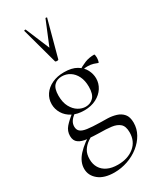

<svg xmlns="http://www.w3.org/2000/svg" viewBox="-250 -801 945 1152"><g transform="rotate(-30 222.5 -225.0)"><path d="M180 280Q110 280 71 248.5Q32 217 32 170Q32 122 72 78.5Q112 35 185 -7L196 6Q167 20 142.5 37Q118 54 103.5 77.5Q89 101 89 137Q89 171 104.5 196.5Q120 222 149.5 236Q179 250 221 250Q290 250 334 214Q378 178 378 116Q378 74 357.5 56Q337 38 301.5 33.5Q266 29 219 29Q175 28 138 24.5Q101 21 79 5.5Q57 -10 57 -43Q57 -77 79 -102.5Q101 -128 140 -158L151 -149Q127 -130 117 -114Q107 -98 107 -79Q107 -57 121 -45Q135 -33 167 -28.5Q199 -24 252 -23Q277 -23 306.5 -22Q336 -21 364 -12.5Q392 -4 410 17Q428 38 428 78Q428 120 407.5 156.5Q387 193 352 221Q317 249 272 264.5Q227 280 180 280ZM209 -133Q161 -133 127 -151Q93 -169 75 -199Q57 -229 57 -263Q57 -300 77 -329.5Q97 -359 133 -376Q169 -393 216 -393Q270 -393 303 -373.5Q336 -354 351 -324.5Q366 -295 366 -265Q366 -230 347 -200Q328 -170 292.5 -151.5Q257 -133 209 -133ZM228 -148Q260 -148 281.5 -170Q303 -192 303 -243Q303 -286 288 -316Q273 -346 248 -362Q223 -378 192 -378Q159 -378 138.5 -357Q118 -336 118 -287Q118 -240 135 -209Q152 -178 177 -163Q202 -148 228 -148ZM301 -318 302 -351Q333 -371 362 -382.5Q391 -394 427 -394Q429 -394 430.5 -387Q432 -380 432 -372Q432 -361 429.5 -348.5Q427 -336 423 -338Q414 -342 396.5 -347.5Q379 -353 356 -353Q343 -353 332 -351Q321 -349 310 -346ZM135 -726Q134 -729 139.5 -730Q145 -731 146 -729L215 -564L283 -729Q284 -731 289.5 -730Q295 -729 293 -726L226 -477Q225 -472 215 -472Q205 -472 203 -477Z"/></g></svg>

Font: Cormorant Garamond Light
Style: Regular
Weight: 400
Version: Version 4.001